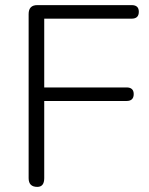

<svg xmlns="http://www.w3.org/2000/svg" viewBox="-20 -725 582 751"><path d="M126 6Q92 6 92 -28V-670Q92 -705 126 -705H495Q523 -705 523 -679Q523 -652 495 -652H153V-383H475Q503 -383 503 -357Q503 -330 475 -330H153V-28Q153 6 126 6Z"/></svg>

Font: Nunito Light
Style: Regular
Weight: 300
Designer: Vernon Adams
Foundry: Vernon Adams
Version: Version 3.601; ttfautohint (v1.8.2.53-6de2)